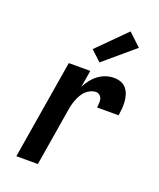

<svg xmlns="http://www.w3.org/2000/svg" viewBox="-142 -859 785 947"><g transform="rotate(20 250.0 -385.5)"><path d="M59 0 145 -520H258L243 -431Q253 -451 267 -469Q281 -487 299 -500.5Q317 -514 338 -521Q359 -528 380 -528Q399 -528 416 -522Q433 -516 444.5 -502.5Q456 -489 461.5 -472Q467 -455 468.5 -436.5Q470 -418 468.5 -399.5Q467 -381 464 -362H351Q352 -373 353 -384.5Q354 -396 351.5 -406.5Q349 -417 340.5 -424.5Q332 -432 321 -432Q307 -432 292.5 -425.5Q278 -419 267 -408Q256 -397 248.5 -383.5Q241 -370 235.5 -355.5Q230 -341 226.5 -326.5Q223 -312 221 -298L172 0ZM286 -575 232 -625 378 -771 444 -709Z"/></g></svg>

Font: Iosevka Custom
Style: Bold Italic
Weight: 700
Italic angle: -9°
Designer: Belleve Invis
Foundry: Belleve Invis
Version: Version 30.3.1; ttfautohint (v1.8.3)